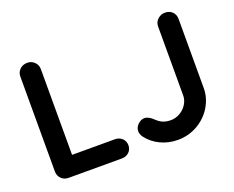

<svg xmlns="http://www.w3.org/2000/svg" viewBox="-113 -895 1341 1099"><g transform="rotate(-20 557.0 -345.0)"><path d="M522 -58Q522 -33 504.5 -16.5Q487 0 461 0H136Q110 0 92.5 -17.5Q75 -35 75 -61V-639Q75 -665 93 -682.5Q111 -700 139 -700Q164 -700 182 -682.5Q200 -665 200 -639V-117H461Q487 -117 504.5 -100.5Q522 -84 522 -58ZM614 -79Q602 -97 602 -114Q602 -138 621 -155.5Q640 -173 660 -173Q686 -173 716 -143Q735 -125 755 -117.5Q775 -110 800 -110Q829 -110 855.5 -125Q882 -140 898 -165.5Q914 -191 914 -219V-639Q914 -665 933 -682.5Q952 -700 977 -700Q1005 -700 1022 -683Q1039 -666 1039 -639V-219Q1039 -159 1007 -106Q975 -53 920 -21.5Q865 10 800 10Q743 10 694 -13.5Q645 -37 614 -79Z"/></g></svg>

Font: Quicksand
Style: Bold
Weight: 700
Version: Version 3.000